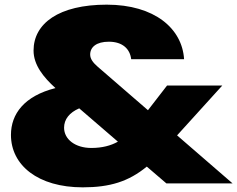

<svg xmlns="http://www.w3.org/2000/svg" viewBox="-20 -787 1018 824"><path d="M770 -533C762 -664 644 -767 438 -767C232 -767 124 -686 124 -570C124 -508 167 -455 218 -409C84 -375 27 -298 27 -208C27 -78 143 17 335 17C452 17 532 -8 610 -72L694 0H978L740 -206L934 -420H697L615 -314L400 -500C378 -519 367 -535 367 -553C367 -585 394 -608 447 -608C507 -608 538 -576 543 -533ZM372 -152C303 -152 255 -189 255 -239C255 -275 278 -304 320 -322L486 -179C456 -162 418 -152 372 -152Z"/></svg>

Font: Bounded ExtBd
Style: Regular
Weight: 800
Designer: Vlad Churkin
Version: Version 3.0